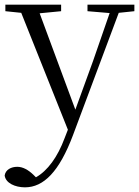

<svg xmlns="http://www.w3.org/2000/svg" viewBox="-31 -532 597 823"><path d="M344 -484 439 -476 368 -271 292 -62 139 -475 231 -484V-512H-8V-484L60 -477L260 24L246 60C216 141 173 200 123 228L112 217C90 196 67 183 43 183C17 183 -7 195 -11 220C-7 253 34 271 76 271C156 271 223 204 282 47L478 -477L545 -484V-512H344Z"/></svg>

Font: Noto Serif HK Light
Style: Regular
Weight: 300
Designer: Ryoko NISHIZUKA 西塚涼子 (kana & ideographs); Frank Grießhammer (Latin, Greek & Cyrillic); Wenlong ZHANG 张文龙 (bopomofo); San
Foundry: Adobe
Version: Version 2.001;hotconv 1.1.0;makeotfexe 2.6.0